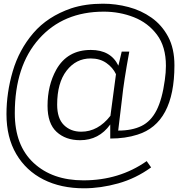

<svg xmlns="http://www.w3.org/2000/svg" viewBox="-20 -809 991 1038"><path d="M434 209Q309 209 215 161.5Q121 114 68 24Q15 -66 15 -192Q15 -308 49 -424Q83 -540 160 -630Q237 -720 365 -764Q441 -789 537 -789Q606 -789 674.5 -771Q743 -753 799 -713.5Q855 -674 889 -610.5Q923 -547 923 -456Q923 -143 723 -81Q658 -60 576 -60V-136Q515 -51 413 -51Q335 -51 286 -96Q237 -141 237 -237Q237 -347 284 -432Q344 -539 471 -539Q579 -539 620 -454L638 -530H679Q649 -367 640 -278L619 -103Q694 -103 745 -128Q796 -153 826.5 -213Q857 -273 871 -376Q877 -418 877 -453Q877 -557 828.5 -621.5Q780 -686 703.5 -716Q627 -746 541 -746Q322 -746 191 -599Q60 -452 60 -197Q60 -23 161.5 71.5Q263 166 431 166Q625 166 773 62L797 96Q714 156 619 182.5Q524 209 434 209ZM419 -97Q510 -97 577 -183L607 -408Q590 -444 555 -468.5Q520 -493 470 -493Q391 -493 340 -427Q289 -361 289 -243Q289 -169 325.5 -133Q362 -97 419 -97Z"/></svg>

Font: Tanohe Sans Light
Style: Italic
Weight: 300
Designer: Village Type and Design LLC & Cristiano Sobral
Foundry: Cooper Hewitt Smithsonian Design Museum
Version: Version 1.00;September 29, 2021;FontCreator 13.0.0.2655 64-b